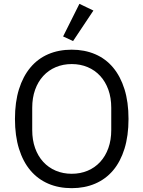

<svg xmlns="http://www.w3.org/2000/svg" viewBox="-20 -969 748 1001"><path d="M354 12Q286 12 231.5 -11.5Q177 -35 138.5 -80.5Q100 -126 79 -193.5Q58 -261 58 -349Q58 -437 79 -504Q100 -571 138.5 -617Q177 -663 231.5 -686.5Q286 -710 354 -710Q421 -710 476 -686.5Q531 -663 569.5 -617Q608 -571 629 -504Q650 -437 650 -349Q650 -261 629 -193.5Q608 -126 569.5 -80.5Q531 -35 476 -11.5Q421 12 354 12ZM354 -63Q399 -63 437 -79Q475 -95 502.5 -125Q530 -155 545 -197Q560 -239 560 -291V-407Q560 -459 545 -501Q530 -543 502.5 -573Q475 -603 437 -619Q399 -635 354 -635Q309 -635 271 -619Q233 -603 205.5 -573Q178 -543 163 -501Q148 -459 148 -407V-291Q148 -239 163 -197Q178 -155 205.5 -125Q233 -95 271 -79Q309 -63 354 -63ZM361 -755 309 -779 394 -949 467 -914Z"/></svg>

Font: IBM Plex Sans Thai Looped
Style: Regular
Weight: 400
Designer: Mike Abbink, Paul van der Laan, Pieter van Rosmalen, Ben Mitchell, Mark Frömberg
Foundry: Bold Monday
Version: Version 1.1